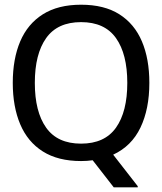

<svg xmlns="http://www.w3.org/2000/svg" viewBox="-20 -682 698 827"><path d="M329.2 11.7Q230 11.7 164.6 -29.6Q99.2 -70.8 67.1 -146.7Q35 -222.5 35 -325Q35 -428.3 67.1 -503.8Q99.2 -579.2 164.6 -620.4Q230 -661.7 329.2 -661.7Q429.2 -661.7 494.2 -620.4Q559.2 -579.2 591.2 -503.8Q623.3 -428.3 623.3 -325Q623.3 -212.5 585 -132.5Q546.7 -52.5 467.5 -15.8L573.3 120V125H470L379.2 8.3Q355 11.7 329.2 11.7ZM329.2 -63.3Q430.8 -63.3 479.6 -132.1Q528.3 -200.8 528.3 -325Q528.3 -449.2 479.6 -517.9Q430.8 -586.7 329.2 -586.7Q227.5 -586.7 178.8 -517.9Q130 -449.2 130 -325Q130 -200.8 178.8 -132.1Q227.5 -63.3 329.2 -63.3Z"/></svg>

Font: Familjen Grotesk GF
Style: Regular
Weight: 400
Designer: Anders Wikstroem, Jonas Baeckman, Matilda Gysing, Kristian Moeller
Foundry: Familjen STHLM AB
Version: Version 2.000; Beta; Release 4; Build 6